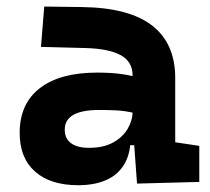

<svg xmlns="http://www.w3.org/2000/svg" viewBox="-20 -542 626 572"><path d="M388.2 4.9 377 -148.4 375 -215.8V-316.9Q375 -358.4 339.6 -377.7Q304.2 -397 234.4 -398.9L102.1 -402.3L111.8 -522.5L224.6 -521Q365.2 -519 433.6 -465.6Q502 -412.1 502 -309.6V-118.2L573.7 -107.4V0ZM212.9 9.8Q130.4 9.8 84.5 -30.8Q38.6 -71.3 38.6 -146Q38.6 -232.9 98.6 -279.3Q158.7 -325.7 269 -325.7Q311.5 -325.7 342.5 -321.3Q373.5 -316.9 405.3 -307.6L383.8 -204.6Q352.5 -211.9 327.6 -213.1Q302.7 -214.4 275.4 -214.4Q172.9 -214.4 172.9 -155.8Q172.9 -129.4 191.4 -115.5Q210 -101.6 245.6 -101.6Q288.6 -101.6 317.4 -117.7Q346.2 -133.8 360.6 -158.7Q375 -183.6 375 -210V-242.2L393.6 -109.4H352.1L369.1 -125Q367.7 -80.1 348.6 -50Q329.6 -20 295.2 -5.1Q260.7 9.8 212.9 9.8Z"/></svg>

Font: Cascadia Code
Style: Regular
Weight: 400
Monospace: yes
Designer: Aaron Bell
Foundry: Saja Typeworks
Version: Version 2106.017